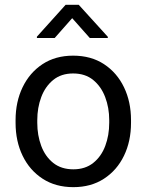

<svg xmlns="http://www.w3.org/2000/svg" viewBox="-20 -770 610 800"><path d="M44.9 -258.3V-269.5Q44.9 -345.7 74.2 -406.5Q103.5 -467.3 157.2 -502.7Q210.9 -538.1 284.7 -538.1Q359.4 -538.1 413.3 -502.7Q467.3 -467.3 496.6 -406.5Q525.9 -345.7 525.9 -269.5V-258.3Q525.9 -181.6 496.6 -121.1Q467.3 -60.5 413.3 -25.4Q359.4 9.8 285.6 9.8Q211.4 9.8 157.5 -25.4Q103.5 -60.5 74.2 -121.1Q44.9 -181.6 44.9 -258.3ZM135.3 -269.5V-258.3Q135.3 -206.1 151.9 -161.9Q168.5 -117.7 201.9 -91.1Q235.4 -64.5 285.6 -64.5Q335 -64.5 368.4 -91.1Q401.9 -117.7 418.5 -161.9Q435.1 -206.1 435.1 -258.3V-269.5Q435.1 -321.3 418.2 -365.5Q401.4 -409.7 368.2 -436.8Q335 -463.9 284.7 -463.9Q234.9 -463.9 201.7 -436.8Q168.5 -409.7 151.9 -365.5Q135.3 -321.3 135.3 -269.5ZM308.1 -750 429.2 -616.7V-611.8H354L280.8 -694.3L208 -611.8H133.8V-617.2L253.4 -750Z"/></svg>

Font: RobotoDEMO
Style: Regular
Weight: 400
Designer: Christian Robertson
Foundry: Google
Version: Version 2.136